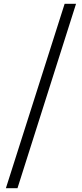

<svg xmlns="http://www.w3.org/2000/svg" viewBox="-20 -812 432 1010"><path d="M11 178H72L380 -792H320Z"/></svg>

Font: ChiuKong Gothic MN Normal
Style: Regular
Weight: 350
Designer: Ryoko NISHIZUKA 西塚涼子 (kana, bopomofo & ideographs); Paul D. Hunt (Latin, Greek & Cyrillic); Sandoll Communications 산돌커뮤니
Foundry: Adobe
Version: Version 1.300